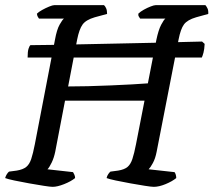

<svg xmlns="http://www.w3.org/2000/svg" viewBox="-30 -724 827 744"><path d="M174 0Q165 0 139.5 -4Q114 -8 83 -13.5Q52 -19 26 -24.5Q0 -30 -10 -34Q-8 -42 -3.5 -49Q1 -56 5 -59L35 -63Q59 -67 71.5 -77Q84 -87 91 -108Q98 -129 105 -165L183 -570Q190 -609 201 -628.5Q212 -648 218 -652H121Q119 -655 116.5 -659Q114 -663 113 -671Q120 -678 133.5 -685.5Q147 -693 160.5 -698.5Q174 -704 180 -704H373Q377 -701 381 -692.5Q385 -684 385 -670L337 -657Q303 -647 290 -629Q277 -611 269 -571L234 -389Q267 -389 310.5 -390Q354 -391 398.5 -393Q443 -395 481.5 -397Q520 -399 543 -401L576 -570Q584 -608 594.5 -628Q605 -648 611 -652H513Q512 -654 508.5 -659Q505 -664 506 -671Q514 -679 527.5 -686.5Q541 -694 554 -699Q567 -704 573 -704H766Q769 -701 773.5 -692.5Q778 -684 777 -670L730 -657Q696 -647 683 -629.5Q670 -612 662 -571L577 -136Q572 -110 562.5 -92.5Q553 -75 546 -68L646 -57Q648 -56 650.5 -49Q653 -42 653 -34Q637 -21 611.5 -10.5Q586 0 566 0Q557 0 531.5 -4Q506 -8 475.5 -13.5Q445 -19 419 -24.5Q393 -30 383 -34Q385 -43 390 -50Q395 -57 398 -59L428 -63Q452 -67 464 -77Q476 -87 483 -108Q490 -129 497 -165L530 -334H222L184 -136Q179 -112 170 -93.5Q161 -75 154 -68L253 -57Q255 -54 258 -47.5Q261 -41 261 -34Q245 -21 218.5 -10.5Q192 0 174 0ZM77 -501Q77 -524 80.5 -535Q84 -546 88 -549Q114 -549 168.5 -550Q223 -551 293 -552.5Q363 -554 437 -555.5Q511 -557 577 -558.5Q643 -560 690.5 -561.5Q738 -563 753 -563L763 -554Q762 -533 758.5 -520Q755 -507 752 -501Z"/></svg>

Font: Texturina 72pt 72pt Medium
Style: Italic
Weight: 500
Italic angle: -11°
Designer: Guillermo Torres Carreño
Foundry: Omnibus-Type
Version: Version 1.002; ttfautohint (v1.8.3)